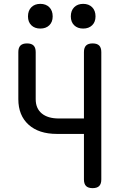

<svg xmlns="http://www.w3.org/2000/svg" viewBox="-20 -965 640 995"><path d="M415 -271H275Q181 -271 128 -319Q75 -367 75 -451V-695Q75 -718 86 -729Q97 -740 120 -740Q143 -740 154 -729Q165 -718 165 -695V-451Q165 -403 196.5 -377Q228 -351 285 -351H415V-695Q415 -718 426 -729Q437 -740 460 -740Q483 -740 494 -729Q505 -718 505 -695V-35Q505 -12 494 -1Q483 10 460 10Q437 10 426 -1Q415 -12 415 -35ZM411 -817Q382 -817 364.5 -834Q347 -851 347 -880Q347 -910 364.5 -927.5Q382 -945 411 -945Q440 -945 457.5 -927.5Q475 -910 475 -880Q475 -851 457.5 -834Q440 -817 411 -817ZM189 -817Q160 -817 142.5 -834Q125 -851 125 -880Q125 -910 142.5 -927.5Q160 -945 189 -945Q218 -945 235.5 -927.5Q253 -910 253 -880Q253 -851 235.5 -834Q218 -817 189 -817Z"/></svg>

Font: Maple Mono Normal
Style: Regular
Weight: 400
Monospace: yes
Designer: subframe7536
Version: Version 7.000